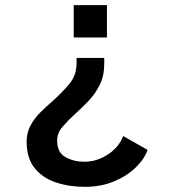

<svg xmlns="http://www.w3.org/2000/svg" viewBox="-20 -520 690 746"><path d="M395.5 -374.5H266.5V-500H395.5ZM385 -295V-271.5Q385 -225.5 367.8 -190.8Q350.5 -156 324.8 -128.8Q299 -101.5 273 -78.5Q244.5 -52.5 223.2 -27.8Q202 -3 202 26Q202 72.5 234.5 90.5Q267 108.5 307.5 108.5Q356 108.5 399.2 80.2Q442.5 52 458.5 8.5L553.5 62.5Q540.5 99 506 132Q471.5 165 421.2 185.5Q371 206 310.5 206Q249 206 197.2 188.8Q145.5 171.5 114.5 133Q83.5 94.5 83.5 30.5Q83.5 -4 98.2 -31.8Q113 -59.5 136 -82.5Q159 -105.5 184 -127Q219.5 -158.5 248.5 -192.8Q277.5 -227 277.5 -274.5V-295Z"/></svg>

Font: Trispace Medium
Style: Regular
Weight: 500
Designer: Tyler Finck
Foundry: Etcetera Type Company
Version: Version 1.210; ttfautohint (v1.8.3)